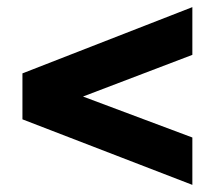

<svg xmlns="http://www.w3.org/2000/svg" viewBox="-20 -622 622 539"><path d="M213 -351 520 -468V-602L43 -416V-287L520 -103V-236Z"/></svg>

Font: Cheyenne Sans
Style: Bold Italic
Weight: 700
Italic angle: -8.13011°
Designer: The Public Sans project authors (U.S. Web Design System), Libre Franklin designed by Pablo Impallari and Rodrigo Fuenzal
Foundry: The Cheyenne Sans Project Authors
Version: Version 2.007